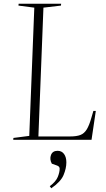

<svg xmlns="http://www.w3.org/2000/svg" viewBox="-20 -750 566 1030"><path d="M52 -10 137 -21 164 -709 79 -720 80 -730H308L307 -720L213 -709L186 -18H356Q391 -18 411.5 -26Q432 -34 445.5 -56Q459 -78 471 -121L481 -155H494L471 0H51ZM255 260 247 249Q280 224 290 199Q300 174 300 155Q300 143 286 138L258 128Q245 104 253.5 81.5Q262 59 289 59Q311 59 323.5 76Q336 93 336 121Q336 153 321 189Q306 225 255 260Z"/></svg>

Font: Literata 72pt ExtraLight
Style: Italic
Weight: 200
Italic angle: -2°
Designer: Latin by Veronika Burian and Jose Scaglione. Greek by Irene Vlachou. Cyrillic by Vera Evstafieva
Foundry: TypeTogether
Version: Version 3.002